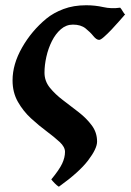

<svg xmlns="http://www.w3.org/2000/svg" viewBox="-20 -477 497 731"><path d="M456.5 -422.4Q448.2 -413.1 434.3 -397Q420.4 -380.9 404.8 -364.5Q389.2 -348.1 376.2 -336.7Q363.3 -325.2 357.4 -325.2Q347.2 -325.2 335.4 -339.8Q323.7 -354.5 305.7 -368.9Q287.6 -383.3 257.8 -383.3Q231.9 -383.3 211.7 -365.7Q191.4 -348.1 177.5 -320.3Q163.6 -292.5 156.5 -260.7Q149.4 -229 149.4 -200.2Q149.4 -168.5 169.7 -143.3Q189.9 -118.2 219.7 -95.7Q249.5 -73.2 279.3 -50Q309.1 -26.9 329.3 0.2Q349.6 27.3 349.6 62Q349.6 88.9 315.4 133.8Q281.2 178.7 204.1 233.9Q197.3 230 188.2 220.7Q179.2 211.4 175.3 206.1Q205.6 169.4 216.6 146Q227.5 122.6 227.5 101.1Q227.5 82.5 207.3 63.7Q187 44.9 157.5 22.9Q127.9 1 98.1 -26.4Q68.4 -53.7 48.1 -89.4Q27.8 -125 27.8 -170.9Q27.8 -232.4 64 -295.9Q100.1 -359.4 156.7 -406.2Q183.6 -428.2 221.7 -442.6Q259.8 -457 308.1 -457Q341.8 -457 373 -450Q404.3 -442.9 437.5 -447.8Q441.9 -443.4 447.5 -433.6Q453.1 -423.8 456.5 -422.4Z"/></svg>

Font: Gentium Book Plus
Style: Bold Italic
Weight: 700
Italic angle: -8°
Designer: Victor Gaultney, Annie Olsen, Iska Routamaa, Becca Hirsbrunner
Foundry: SIL International
Version: Version 6.101